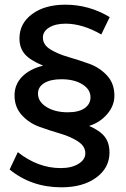

<svg xmlns="http://www.w3.org/2000/svg" viewBox="-20 -714 539 819"><path d="M412 -567Q332 -613 260 -613Q216 -613 189.5 -596.5Q163 -580 163 -554Q163 -523 194.5 -503.5Q226 -484 271 -471Q316 -458 360.5 -442Q405 -426 436.5 -392Q468 -358 468 -306Q468 -263 437 -227Q406 -191 360 -177Q406 -157 426.5 -131Q447 -105 447 -63Q447 2 390.5 43.5Q334 85 242 85Q114 85 21 9L56 -65Q142 3 239 3Q285 3 314.5 -15Q344 -33 344 -60Q344 -90 313 -110.5Q282 -131 237.5 -144Q193 -157 148.5 -173Q104 -189 73 -223Q42 -257 42 -307Q42 -354 74.5 -387Q107 -420 164 -434Q108 -457 85.5 -483.5Q63 -510 63 -550Q63 -614 117 -654Q171 -694 259 -694Q360 -694 448 -641ZM242 -376Q195 -376 168.5 -359.5Q142 -343 142 -315Q142 -280 178.5 -257.5Q215 -235 269 -235Q316 -235 341 -252.5Q366 -270 366 -299Q366 -333 331 -354.5Q296 -376 242 -376Z"/></svg>

Font: Montserrat-Arabic
Style: Regular
Weight: 400
Designer: Mohamed Gaber
Foundry: Kief Type Foundry
Version: Version 5.008;PS 005.008;hotconv 1.0.88;makeotf.lib2.5.64775